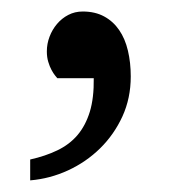

<svg xmlns="http://www.w3.org/2000/svg" viewBox="-20 -142 320 332"><path d="M206.1 -9.8Q206.1 27.8 191.7 59.3Q177.2 90.8 153.1 114.5Q128.9 138.2 97.7 152.6Q66.4 167 32.2 169.9V133.8Q58.6 127.9 79.3 117.9Q100.1 107.9 114 91.6Q127.9 75.2 135.3 51.3Q142.6 27.3 142.1 -6.8H79.1Q78.1 -7.8 75.2 -11.5Q72.3 -15.1 69.1 -21Q65.9 -26.9 63.5 -34.9Q61 -43 61 -53.2Q61 -66.4 65.7 -78.6Q70.3 -90.8 78.6 -100.6Q86.9 -110.4 98.1 -116.2Q109.4 -122.1 123 -122.1Q144.5 -122.1 160.2 -113.5Q175.8 -105 186 -90.1Q196.3 -75.2 201.2 -54.4Q206.1 -33.7 206.1 -9.8Z"/></svg>

Font: BabelStone Ogham Bound
Style: Italic
Weight: 400
Italic angle: -30°
Designer: Andrew West
Foundry: BabelStone
Version: Version 2.02 March 14, 2022